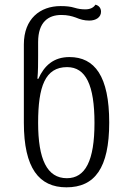

<svg xmlns="http://www.w3.org/2000/svg" viewBox="-20 -791 536 821"><path d="M264 10C385 10 447 -72 447 -267C447 -465 385 -547 277 -547C209 -547 169 -510 144 -454H140C143 -486 143 -523 143 -552V-611C143 -697 187 -727 242 -727C269 -727 287 -722 304 -716C323 -708 340 -703 362 -703C390 -703 412 -717 412 -741C412 -758 401 -768 388 -771C380 -758 365 -751 345 -751C329 -751 314 -753 298 -758C282 -763 263 -765 239 -765C152 -765 82 -711 82 -601V-266C82 -72 147 10 264 10ZM266 -29C181 -29 143 -110 143 -266C143 -421 173 -504 267 -504C347 -504 384 -427 384 -265C384 -104 345 -29 266 -29Z"/></svg>

Font: Noto Serif Georgian Condensed Light
Style: Regular
Weight: 300
Width: 3
Designer: Monotype Design Team, Akaki Razmadze
Foundry: Google LLC
Version: Version 2.003